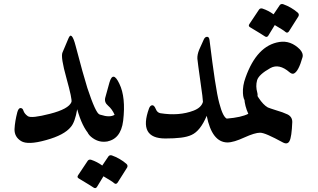

<svg xmlns="http://www.w3.org/2000/svg" viewBox="-20 -701 1600 965"><path d="M360 -471Q379 -398 394 -344.5Q409 -291 419 -259Q461 -132 480 -126Q510 -109 535 -69Q571 -14 534 5Q530 6 527 7.5Q524 9 520 10Q417 25 368 -152Q357 -87 336 -63Q303 -22 212 3Q120 29 86 8Q52 -13 53 -52Q54 -72 57.5 -93Q61 -114 67 -137Q73 -158 83 -158Q94 -158 98 -144Q103 -129 120 -117Q138 -105 231 -129Q325 -153 339 -188Q344 -200 314 -308Q284 -415 294 -437L324 -508Q340 -548 360 -471Z M556 -124Q544 -152 523 -170Q503 -187 509 -210L530 -286Q548 -348 580 -280Q613 -212 599 -94Q587 2 511 11Q471 15 437 -14Q403 -43 421 -91Q439 -139 486 -124Q532 -109 556 -124ZM525 85Q531 77 542 80Q562 87 581 98Q600 109 616 123Q624 131 619 141L571 217Q563 228 553 219Q549 215 535.5 206.5Q522 198 500 185L467 239Q460 249 449 241Q444 237 425.5 226Q407 215 376 196Q365 190 373 179L421 107Q427 99 438 102Q468 112 494 131Z M1155 -69Q1162 -41 1155 -17Q1144 15 1122 15Q1045 13 1019 -119Q987 -43 943 -23Q922 -13 889 -9Q856 -5 811 -5Q674 -5 729 -156Q735 -172 746 -172Q755 -172 763 -153Q770 -135 786 -132Q880 -117 953 -145Q992 -160 1000 -189Q1000 -194 997 -220.5Q994 -247 987 -293Q974 -385 972 -406Q971 -426 981 -451L1004 -502Q1010 -516 1021 -516Q1031 -516 1033 -500Q1048 -378 1060 -299Q1072 -220 1082 -183Q1101 -110 1122 -104Q1148 -96 1155 -69Z M1245 -320Q1262 -322 1260 -282Q1258 -242 1280 -209Q1303 -174 1326 -161Q1331 -159 1341 -155.5Q1351 -152 1367 -147Q1402 -137 1425 -126Q1449 -114 1449 -88Q1446 -12 1435 8Q1425 27 1402 15Q1358 -9 1329.5 -21.5Q1301 -34 1287 -34Q1261 -34 1208 -10Q1182 2 1160.5 8.5Q1139 15 1122 15Q1099 15 1090 -15Q1080 -46 1086 -73Q1092 -102 1121 -105Q1193 -111 1228 -129Q1192 -208 1220 -283Q1233 -320 1245 -320Z M1339 -359Q1280 -326 1272 -297Q1264 -268 1273 -236Q1282 -204 1246 -189Q1204 -172 1201 -233Q1199 -270 1214 -311Q1271 -472 1384 -490Q1441 -499 1487 -453Q1505 -433 1501 -415Q1480 -340 1456 -331Q1447 -328 1435 -338Q1383 -383 1339 -359ZM1386 -675Q1392 -683 1403 -680Q1423 -673 1442 -662Q1461 -651 1477 -637Q1485 -629 1480 -619L1432 -543Q1424 -532 1414 -541Q1410 -545 1396.5 -553.5Q1383 -562 1361 -575L1328 -521Q1321 -511 1310 -519Q1305 -523 1286.5 -534Q1268 -545 1237 -564Q1226 -570 1234 -581L1282 -653Q1288 -661 1299 -658Q1329 -648 1355 -629Z"/></svg>

Font: Amiri
Style: Bold
Weight: 700
Designer: Khaled Hosny
Version: Version 0.113